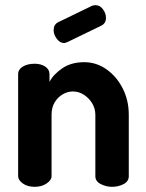

<svg xmlns="http://www.w3.org/2000/svg" viewBox="-20 -721 563 741"><path d="M114 0Q86 0 68 -13Q50 -26 50 -41V-435Q50 -453 68 -464Q86 -475 114 -475Q138 -475 154.5 -464Q171 -453 171 -435V-405Q186 -434 220.5 -457.5Q255 -481 305 -481Q352 -481 391 -453.5Q430 -426 453.5 -380Q477 -334 477 -278V-41Q477 -21 457 -10.5Q437 0 412 0Q390 0 369 -10.5Q348 -21 348 -41V-278Q348 -301 336.5 -321Q325 -341 305 -354.5Q285 -368 261 -368Q241 -368 222 -357Q203 -346 191 -326Q179 -306 179 -278V-41Q179 -26 160 -13Q141 0 114 0ZM227 -555Q211 -555 199 -571.5Q187 -588 187 -604Q187 -626 204 -635L336 -699Q343 -701 349 -701Q366 -701 377.5 -685Q389 -669 389 -652Q389 -631 371 -622L241 -559Q237 -558 234 -556.5Q231 -555 227 -555Z"/></svg>

Font: Dosis ExtraLight
Style: Bold
Weight: 700
Version: Version 3.001; ttfautohint (v1.8.2)